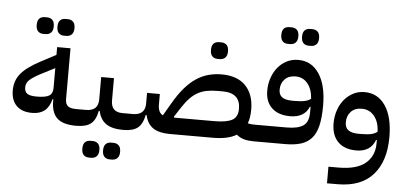

<svg xmlns="http://www.w3.org/2000/svg" viewBox="-62 -927 2760 1301"><g transform="rotate(5 1318.5 -276.0)"><path d="M475 0Q384 0 344.5 -37.5Q305 -75 305 -154V-166H300Q285 -110 253 -85.5Q221 -61 169 -61Q100 -61 63 -98Q26 -135 26 -202Q26 -236 36 -264.5Q46 -293 67 -318Q88 -343 119.5 -365.5Q151 -388 194 -411L300 -467V-520H391V-176Q391 -140 409 -126.5Q427 -113 466 -113H499V-24ZM191 -174Q251 -174 275.5 -189Q300 -204 300 -242V-377L210 -331Q156 -303 132 -281.5Q108 -260 108 -229Q108 -200 126.5 -187Q145 -174 191 -174ZM340 -601Q317 -601 303.5 -615Q290 -629 290 -658Q290 -688 303.5 -701.5Q317 -715 340 -715H355Q378 -715 392 -701.5Q406 -688 406 -658Q406 -629 392 -615Q378 -601 355 -601ZM199 -601Q176 -601 162.5 -615Q149 -629 149 -658Q149 -688 162.5 -701.5Q176 -715 199 -715H214Q237 -715 251 -701.5Q265 -688 265 -658Q265 -629 251 -615Q237 -601 214 -601Z M475 -89 499 -113H532Q615 -113 615 -192V-344H702V-192Q702 -113 780 -113H818V-24L793 0Q719 0 678.5 -27.5Q638 -55 625 -114H619Q607 -52 574.5 -26Q542 0 475 0ZM721 207Q698 207 684.5 193Q671 179 671 150Q671 120 684.5 106.5Q698 93 721 93H736Q759 93 773 106.5Q787 120 787 150Q787 179 773 193Q759 207 736 207ZM580 207Q557 207 543.5 193Q530 179 530 150Q530 120 543.5 106.5Q557 93 580 93H595Q618 93 632 106.5Q646 120 646 150Q646 179 632 193Q618 207 595 207Z M1682 0Q1645 0 1617 -7.5Q1589 -15 1565 -35Q1508 0 1404 0H1112Q1038 0 997.5 -27.5Q957 -55 944 -114H938Q926 -52 893.5 -26Q861 0 794 0V-89L818 -113H851Q934 -113 934 -192V-264H1021V-192Q1021 -138 1054 -122L1103 -206Q1140 -270 1177.5 -313.5Q1215 -357 1255 -383.5Q1295 -410 1338 -421.5Q1381 -433 1428 -433Q1534 -433 1590.5 -374.5Q1647 -316 1647 -213Q1647 -157 1632 -118Q1644 -115 1656 -114Q1668 -113 1682 -113H1706V-24ZM1404 -113Q1488 -113 1526 -134Q1564 -155 1564 -211Q1564 -319 1443 -319H1413Q1371 -319 1338 -313Q1305 -307 1277 -292Q1249 -277 1223.5 -251Q1198 -225 1172 -185L1129 -119L1132 -113ZM1390 -535Q1367 -535 1353.5 -549Q1340 -563 1340 -592Q1340 -622 1353.5 -635.5Q1367 -649 1390 -649H1405Q1428 -649 1442 -635.5Q1456 -622 1456 -592Q1456 -563 1442 -549Q1428 -535 1405 -535Z M1682 -89 1706 -113H1897Q1973 -113 2009.5 -138Q2046 -163 2046 -228V-266H2041Q2026 -229 1993.5 -210Q1961 -191 1914 -191Q1833 -191 1788.5 -233Q1744 -275 1744 -350Q1744 -397 1758.5 -438.5Q1773 -480 1798.5 -510.5Q1824 -541 1859 -558.5Q1894 -576 1936 -576Q2027 -576 2078.5 -498Q2130 -420 2130 -282Q2130 -200 2117 -145.5Q2104 -91 2075.5 -59Q2047 -27 2003 -13.5Q1959 0 1897 0H1682ZM1938 -297Q1980 -297 2005 -303Q2030 -309 2045 -321Q2041 -386 2009.5 -424.5Q1978 -463 1927 -463Q1881 -463 1854 -435.5Q1827 -408 1827 -364Q1827 -329 1850 -313Q1873 -297 1918 -297ZM1997 -678Q1974 -678 1960.5 -692Q1947 -706 1947 -735Q1947 -765 1960.5 -778.5Q1974 -792 1997 -792H2012Q2035 -792 2049 -778.5Q2063 -765 2063 -735Q2063 -706 2049 -692Q2035 -678 2012 -678ZM1856 -678Q1833 -678 1819.5 -692Q1806 -706 1806 -735Q1806 -765 1819.5 -778.5Q1833 -792 1856 -792H1871Q1894 -792 1908 -778.5Q1922 -765 1922 -735Q1922 -706 1908 -692Q1894 -678 1871 -678Z M2202 127H2269Q2394 127 2453.5 77Q2513 27 2513 -58V-82H2508Q2477 1 2380 1Q2299 1 2255 -43.5Q2211 -88 2211 -169Q2211 -217 2225.5 -259Q2240 -301 2265.5 -331.5Q2291 -362 2326 -380Q2361 -398 2402 -398Q2493 -398 2544.5 -321.5Q2596 -245 2596 -108Q2596 56 2514.5 148Q2433 240 2273 240H2202ZM2405 -113Q2447 -113 2472.5 -119Q2498 -125 2513 -138Q2511 -204 2478.5 -244Q2446 -284 2393 -284Q2347 -284 2320 -256Q2293 -228 2293 -183Q2293 -146 2316.5 -129.5Q2340 -113 2385 -113Z"/></g></svg>

Font: IBM Plex Sans Arabic Medm
Style: Regular
Weight: 500
Designer: Mike Abbink, Paul van der Laan, Pieter van Rosmalen, Wael Morcos, Khajak Apelian
Foundry: Bold Monday
Version: Version 1.005